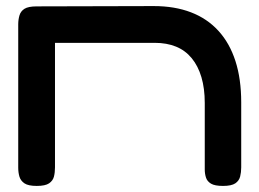

<svg xmlns="http://www.w3.org/2000/svg" viewBox="-20 -603 854 632"><path d="M101 9Q73 9 60.5 0.5Q48 -8 44 -21.5Q40 -35 40 -51V-523Q40 -538 44 -552Q48 -566 60.5 -574Q73 -582 101 -582L486 -583Q555 -583 608.5 -562.5Q662 -542 699 -501.5Q736 -461 755 -402Q774 -343 774 -266V-52Q774 -36 770.5 -22Q767 -8 754.5 0.5Q742 9 714 9Q687 9 674.5 1.5Q662 -6 658 -18.5Q654 -31 654 -45V-264Q654 -312 643 -349Q632 -386 611 -411.5Q590 -437 559.5 -449.5Q529 -462 489 -462H161V-52Q161 -35 157.5 -21.5Q154 -8 141.5 0.5Q129 9 101 9Z"/></svg>

Font: Fredoka Expanded Medium
Style: Regular
Weight: 500
Width: 7
Designer: Ben Nathan
Foundry: Milena B. Brandão, Ben Nathan
Version: Version 2.001